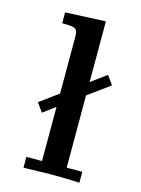

<svg xmlns="http://www.w3.org/2000/svg" viewBox="-108 -757 601 819"><g transform="rotate(15 193.0 -347.0)"><path d="M65 -286 147 -346V-600Q147 -624 136 -631Q125 -638 86 -638H78V-686L256 -694V-426L324 -476L352 -437L256 -367V-48H325V0Q260 -3 197 -3Q186 -3 78 0V-48H147V-287L93 -247Z"/></g></svg>

Font: CMU Serif
Style: Bold
Weight: 700
Version: Version 0.7.0